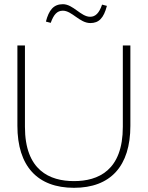

<svg xmlns="http://www.w3.org/2000/svg" viewBox="-20 -887 705 916"><path d="M63 -670V-287C63 -94 159 9 333 9C507 9 602 -94 602 -287V-670H566V-282C566 -74 449 -23 333 -23C217 -23 99 -74 99 -282V-670ZM199 -784 222 -778C236 -817 252 -836 280 -836C323 -836 360 -777 411 -777C452 -777 475 -801 490 -859L467 -865C453 -824 435 -807 410 -807C366 -807 329 -867 280 -867C235 -867 213 -838 199 -784Z"/></svg>

Font: LT Wave Text Thin
Style: Regular
Weight: 100
Designer: Daniel Lyons
Version: Version 2.5 (Glyphs App)